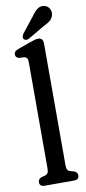

<svg xmlns="http://www.w3.org/2000/svg" viewBox="-99 -931 433 968"><g transform="rotate(-10 117.5 -447.0)"><path d="M168.8 -708.4V-84.4Q168.8 -67.7 173.2 -60.3Q177.6 -52.9 188.8 -49.6L206.7 -45.4Q215.1 -41.4 219.4 -35.8Q223.7 -30.1 223.7 -21.6Q223.7 -11.3 217.3 -5.7Q210.8 0 198.7 0H46.9Q34.8 0 28.4 -5.7Q21.9 -11.3 21.9 -21.6Q21.9 -30.1 26.2 -35.8Q30.5 -41.4 38.9 -45.4L56.8 -49.6Q68 -52.9 72.4 -60.3Q76.8 -67.7 76.8 -84.4V-626.8Q76.8 -641.5 72.7 -647.5Q68.7 -653.6 59 -655.8L31.7 -657Q22.1 -660.2 18.1 -665.2Q14.2 -670.2 14.2 -677.6Q14.2 -685.8 19.4 -691.8Q24.6 -697.8 38 -702.6L102.3 -725.6Q118.8 -731.6 127.8 -733.7Q136.7 -735.8 144.1 -735.8Q156 -735.8 162.4 -728.4Q168.8 -720.9 168.8 -708.4ZM136.3 -850.9Q152.3 -874.8 168.6 -886.2Q184.9 -897.6 204.3 -892.7Q221.7 -888 229.8 -872.5Q237.8 -856.9 233.3 -840.6Q228.5 -823.5 216.7 -813.8Q204.9 -804.2 183.2 -793.9L96.3 -742.9Q89.9 -739.8 82.8 -740.6Q75.7 -741.5 71.5 -746.5Q67.1 -752.6 69.1 -759.6Q71.1 -766.6 75.1 -773.5Z"/></g></svg>

Font: Fraunces 144pt S100 Black
Style: Regular
Weight: 900
Version: Version 1.000